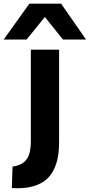

<svg xmlns="http://www.w3.org/2000/svg" viewBox="-86 -810 486 1040"><path d="M234 -37Q234 72 191 133.5Q148 195 53 207Q38 209 16.5 209.5Q-5 210 -22 209L-18 92Q-6 91 6 87Q44 77 62.5 46.5Q81 16 81 -42V-541H234ZM-66 -596 73 -790H245L380 -596H255L157 -718L58 -596Z"/></svg>

Font: Georama Extended SemiBold
Style: Regular
Weight: 600
Width: 7
Designer: Jean-Baptiste Levee
Foundry: Production Type
Version: Version 1.000